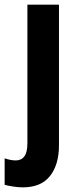

<svg xmlns="http://www.w3.org/2000/svg" viewBox="-56 -567 336 827"><path d="M42 240Q23 240 0.5 236.5Q-22 233 -36 229V115Q-10 124 12 124Q36 124 49 106.5Q62 89 62 50V-547H198V59Q198 142 159.5 191Q121 240 42 240Z"/></svg>

Font: Noto Sans Khmer UI Condensed
Style: Bold
Weight: 700
Width: 3
Designer: Danh Hong and the Monotype Design Team
Foundry: Monotype Imaging Inc.
Version: Version 2.002; ttfautohint (v1.8.4.7-5d5b)